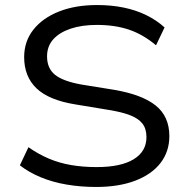

<svg xmlns="http://www.w3.org/2000/svg" viewBox="-20 -734 744 763"><path d="M362 9Q301 9 245 -0.5Q189 -10 142 -29.5Q95 -49 59 -77L93 -149Q133 -121 174.5 -103.5Q216 -86 263 -78Q310 -70 364 -70Q460 -70 511 -101Q562 -132 562 -189Q562 -223 545.5 -243.5Q529 -264 496 -276.5Q463 -289 413 -297L280 -319Q174 -336 125 -383Q76 -430 76 -507Q76 -570 113 -616.5Q150 -663 215 -688.5Q280 -714 366 -714Q422 -714 471 -704Q520 -694 561 -674Q602 -654 634 -625L600 -554Q549 -597 493 -616Q437 -635 365 -635Q305 -635 260.5 -620Q216 -605 191.5 -577.5Q167 -550 167 -510Q167 -462 199 -436.5Q231 -411 304 -398L434 -377Q545 -358 599 -314.5Q653 -271 653 -193Q653 -132 618 -86.5Q583 -41 517.5 -16Q452 9 362 9Z"/></svg>

Font: Nunito Sans 10pt SemiExpanded
Style: Regular
Weight: 400
Width: 6
Designer: Vernon Adams
Foundry: Vernon Adams
Version: Version 3.101;gftools[0.9.27]